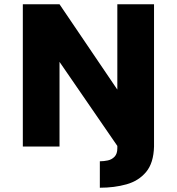

<svg xmlns="http://www.w3.org/2000/svg" viewBox="-20 -687 831 900"><path d="M448 193V69Q467 69 485.5 65Q504 61 517 47.5Q530 34 530 8V-30L552 29L259 -397V0H87V-667H259L530 -267V-667H702V0Q700 77 665 119Q630 161 573 177Q516 193 448 193Z"/></svg>

Font: Maven Pro Black
Style: Regular
Weight: 900
Designer: Joe Prince
Foundry: Joe Prince
Version: Version 2.103